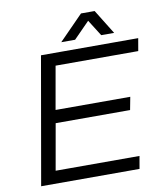

<svg xmlns="http://www.w3.org/2000/svg" viewBox="-93 -945 878 1021"><g transform="rotate(-10 345.5 -434.0)"><path d="M284.2 -735.8 414.1 -868.2H487.8L569.8 -735.8H500L444.8 -823.2L358.9 -735.8ZM45.9 0 166 -686H690.9L679.2 -618.2H232.9L191.9 -386.2H595.2L582 -316.9H180.2L136.2 -67.9H588.9L577.1 0Z"/></g></svg>

Font: Archivo Light
Style: Italic
Weight: 300
Italic angle: -10°
Designer: Hector Gatti
Foundry: Omnibus-Type
Version: Version 2.001